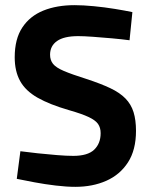

<svg xmlns="http://www.w3.org/2000/svg" viewBox="-20 -712 584 744"><path d="M272 12Q238 12 196 7Q154 2 114 -5.5Q74 -13 45 -19L59 -126Q88 -122 126 -118Q164 -114 201 -111Q238 -108 264 -108Q320 -108 345 -132Q370 -156 370 -196Q370 -217 360 -231.5Q350 -246 323.5 -258.5Q297 -271 248 -285Q172 -307 125.5 -333.5Q79 -360 58 -398Q37 -436 37 -490Q37 -561 66.5 -605.5Q96 -650 148 -671Q200 -692 269 -692Q302 -692 343.5 -688Q385 -684 425 -677.5Q465 -671 493 -665L482 -556Q452 -560 413.5 -563.5Q375 -567 339.5 -569.5Q304 -572 283 -572Q228 -572 201 -553Q174 -534 174 -500Q174 -479 185.5 -464.5Q197 -450 227.5 -437Q258 -424 315 -406Q370 -388 407 -370.5Q444 -353 466 -330.5Q488 -308 497.5 -277.5Q507 -247 507 -205Q507 -131 476 -83Q445 -35 392 -11.5Q339 12 272 12Z"/></svg>

Font: Titillium Web
Style: Bold
Weight: 700
Designer: Mohamed Gaber, Accademia di Belle Arti di Urbino
Foundry: Kief Type Foundry, Accademia di Belle Arti di Urbino
Version: Version 3.000